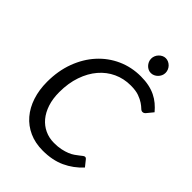

<svg xmlns="http://www.w3.org/2000/svg" viewBox="-259 -1027 1153 1153"><g transform="rotate(45 317.5 -450.0)"><path d="M338.5 -72.5Q371.5 -72.5 397 -78Q422.5 -83.5 442 -91.5Q461.5 -99.5 475.2 -109.2Q489 -119 499.2 -127Q509.5 -135 516.5 -140.5Q523.5 -146 529 -146Q533.5 -146 536.5 -144.2Q539.5 -142.5 541.5 -140L574 -99.5Q527 -48.5 465.8 -20.2Q404.5 8 323 8Q258.5 8 207.8 -15Q157 -38 121.8 -79.2Q86.5 -120.5 67.8 -177.5Q49 -234.5 49 -303Q49 -396.5 78 -474Q107 -551.5 157.8 -607.2Q208.5 -663 277 -693.8Q345.5 -724.5 424.5 -724.5Q462.5 -724.5 493.5 -718Q524.5 -711.5 550 -699Q575.5 -686.5 596.2 -669Q617 -651.5 635 -630L603 -591Q599 -586 594 -582.8Q589 -579.5 581.5 -579.5Q572.5 -579.5 562.5 -589.5Q552.5 -599.5 535.2 -611.2Q518 -623 490.8 -633Q463.5 -643 420 -643Q361.5 -643 311.2 -619.8Q261 -596.5 224 -553.2Q187 -510 165.8 -448.5Q144.5 -387 144.5 -310.5Q144.5 -255 159 -211Q173.5 -167 199.2 -136.2Q225 -105.5 260.5 -89Q296 -72.5 338.5 -72.5ZM514.5 -843.5Q514.5 -830.5 509.2 -819.2Q504 -808 495.2 -799.2Q486.5 -790.5 475.5 -785.5Q464.5 -780.5 452.5 -780.5Q440.5 -780.5 429.8 -785.5Q419 -790.5 410.8 -799.2Q402.5 -808 397.5 -819.2Q392.5 -830.5 392.5 -843.5Q392.5 -856.5 397.5 -868Q402.5 -879.5 411 -888.2Q419.5 -897 430.2 -902.2Q441 -907.5 453 -907.5Q465 -907.5 476 -902.5Q487 -897.5 495.8 -888.8Q504.5 -880 509.5 -868.2Q514.5 -856.5 514.5 -843.5Z"/></g></svg>

Font: Lato 2
Style: Italic
Weight: 400
Italic angle: -7°
Designer: Lukasz Dziedzic with Adam Twardoch and Botio Nikoltchev
Foundry: tyPoland Lukasz Dziedzic
Version: Version 2.015; 2015-08-06; http://www.latofonts.com/